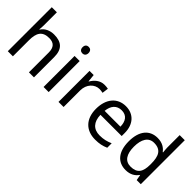

<svg xmlns="http://www.w3.org/2000/svg" viewBox="61 -1548 2346 2346"><g transform="rotate(45 1234.0 -375.0)"><path d="M173 -537V-760H85V0H173V-277C173 -402 210 -472 330 -472C412 -472 450 -429 450 -343V0H537V-349C537 -486 471 -545 341 -545C272 -545 208 -517 174 -462H168C171 -483 173 -511 173 -537Z M748 -737C719 -737 696 -720 696 -681C696 -643 719 -625 748 -625C775 -625 799 -643 799 -681C799 -720 775 -737 748 -737ZM791 -536H703V0H791Z M1211 -546C1136 -546 1081 -497 1047 -438H1043L1033 -536H961V0H1049V-286C1049 -394 1122 -466 1205 -466C1223 -466 1246 -463 1263 -459L1274 -540C1256 -544 1231 -546 1211 -546Z M1581 -546C1439 -546 1344 -440 1344 -264C1344 -85 1449 10 1602 10C1675 10 1723 -1 1778 -25V-102C1722 -78 1674 -65 1606 -65C1499 -65 1438 -130 1435 -251H1802V-304C1802 -450 1718 -546 1581 -546ZM1580 -474C1669 -474 1709 -412 1710 -321H1437C1446 -417 1496 -474 1580 -474Z M2128 10C2212 10 2263 -26 2295 -72H2299L2312 0H2383V-760H2295V-546C2295 -526 2299 -484 2301 -467H2295C2262 -511 2212 -546 2129 -546C1996 -546 1908 -451 1908 -267C1908 -83 1995 10 2128 10ZM2142 -63C2046 -63 1999 -137 1999 -265C1999 -392 2046 -473 2141 -473C2260 -473 2296 -399 2296 -266V-250C2296 -125 2255 -63 2142 -63Z"/></g></svg>

Font: Noto Sans Bhaiksuki
Style: Regular
Weight: 400
Designer: Monotype Design Team
Foundry: Monotype Imaging Inc.
Version: Version 2.002